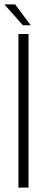

<svg xmlns="http://www.w3.org/2000/svg" viewBox="-44 -855 190 875"><path d="M-24 -835H25L96 -740H60ZM40 -700H86V0H40Z"/></svg>

Font: Bebas Neue Book
Style: Regular
Weight: 300
Designer: Ryoichi Tsunekawa
Foundry: Ryoichi Tsunekawa
Version: Version 1.003;PS 001.003;hotconv 1.0.88;makeotf.lib2.5.64775